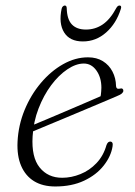

<svg xmlns="http://www.w3.org/2000/svg" viewBox="-20 -667 487 695"><path d="M76 -204.5Q76 -204.5 95.5 -212.8Q115 -221 146.8 -234.2Q178.5 -247.5 215.2 -263.2Q252 -279 287.2 -294Q322.5 -309 348.5 -320.5L341.5 -307.5Q344 -315.5 345.2 -325Q346.5 -334.5 347 -349.5Q347 -386.5 329 -411.8Q311 -437 283.5 -437Q255 -437 223.8 -416Q192.5 -395 165.2 -358.5Q138 -322 119.5 -274.2Q101 -226.5 98 -173Q93.5 -98 123.5 -60.8Q153.5 -23.5 205 -23.5Q238.5 -23.5 271.2 -36.8Q304 -50 329.2 -76.5Q354.5 -103 365.5 -142Q368.5 -149.5 371.8 -152Q375 -154.5 379 -154.5Q384 -154.5 386.5 -150.5Q389 -146.5 387.5 -137.5Q382 -101.5 355.5 -67.8Q329 -34 284.5 -13Q240 8 180 8Q134.5 8 103.2 -11.2Q72 -30.5 56.5 -66.8Q41 -103 43.5 -154Q46.5 -214 69 -268.8Q91.5 -323.5 127.8 -366.5Q164 -409.5 208.2 -434.5Q252.5 -459.5 298.5 -459.5Q330 -459.5 352.5 -445.5Q375 -431.5 387.2 -407.8Q399.5 -384 400 -356Q400 -350.5 403.2 -347.5Q406.5 -344.5 413 -346Q420 -348 423.2 -345.8Q426.5 -343.5 426.5 -338.5Q426.5 -333.5 421.2 -328.8Q416 -324 401 -318Q382.5 -310 352 -297.2Q321.5 -284.5 285.5 -269.2Q249.5 -254 213 -238.8Q176.5 -223.5 146.2 -211Q116 -198.5 97.8 -190.8Q79.5 -183 79.5 -183ZM291 -560Q324.5 -560 351.8 -578.5Q379 -597 401 -638Q406 -647 412.5 -647Q416.5 -647 418 -644.2Q419.5 -641.5 417.5 -635Q401 -582 364.2 -549.5Q327.5 -517 280 -517Q232.5 -517 212.2 -549.5Q192 -582 203 -635Q204.5 -641.5 208 -644.2Q211.5 -647 214.5 -647Q221 -647 221.5 -638Q222.5 -597 240.2 -578.5Q258 -560 291 -560Z"/></svg>

Font: Fraunces ExtraLight
Style: Italic
Weight: 250
Italic angle: -16°
Version: Version 1.000;[b76b70a41]